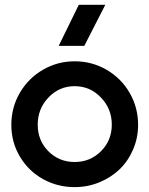

<svg xmlns="http://www.w3.org/2000/svg" viewBox="-20 -765 619 795"><path d="M26.9 -248Q26.9 -320.3 62.3 -380.9Q97.7 -441.4 158 -476.3Q218.3 -511.2 289.1 -511.2Q360.4 -511.2 420.9 -476.3Q481.4 -441.4 516.6 -380.9Q551.8 -320.3 551.8 -248Q551.8 -193.8 531 -145.8Q510.3 -97.7 474.9 -63.7Q439.5 -29.8 391.1 -10Q342.8 9.8 289.1 9.8Q217.8 9.8 157.7 -23.7Q97.7 -57.1 62.3 -116.7Q26.9 -176.3 26.9 -248ZM136.2 -249Q136.2 -183.1 180.4 -138.7Q224.6 -94.2 289.1 -94.2Q353.5 -94.2 398.2 -138.9Q442.9 -183.6 442.9 -249Q442.9 -314.5 397.9 -361.3Q353 -408.2 289.1 -408.2Q225.1 -408.2 180.7 -361.3Q136.2 -314.5 136.2 -249ZM223.1 -575.2 306.2 -745.1H416L329.1 -575.2Z"/></svg>

Font: Human Sans Medium
Style: Regular
Weight: 500
Designer: Tim Radville
Foundry: Continuum
Version: Version 1.000;FEAKit 1.0